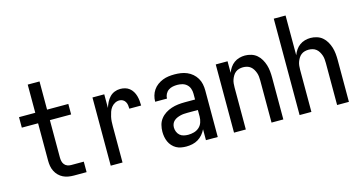

<svg xmlns="http://www.w3.org/2000/svg" viewBox="-78 -1070 2656 1414"><g transform="rotate(-15 1250.0 -363.5)"><path d="M341 0Q320 0 299.5 -3.5Q279 -7 260.5 -16Q242 -25 227 -40Q212 -55 202.5 -74Q193 -93 189.5 -113.5Q186 -134 186 -155V-440H62V-520H186V-735H276V-520H438V-440H276V-155Q276 -141 279 -127Q282 -113 291 -101.5Q300 -90 313.5 -85Q327 -80 341 -80H438V0Z M622 0V-520H712V-416Q719 -438 729 -458Q739 -478 754.5 -494.5Q770 -511 791 -519.5Q812 -528 835 -528Q854 -528 872 -523Q890 -518 904.5 -506.5Q919 -495 929 -478.5Q939 -462 944 -444Q949 -426 951 -407.5Q953 -389 953 -370H863Q863 -384 861 -397.5Q859 -411 852 -423Q845 -435 833 -441.5Q821 -448 807 -448Q789 -448 772.5 -439Q756 -430 745 -415.5Q734 -401 728 -383.5Q722 -366 718 -348Q714 -330 713 -312Q712 -294 712 -276V0Z M1197 8Q1178 8 1158 4.5Q1138 1 1121 -8.5Q1104 -18 1090.5 -33Q1077 -48 1069 -66Q1061 -84 1057.5 -103.5Q1054 -123 1054 -142Q1054 -168 1060.5 -193.5Q1067 -219 1083 -239.5Q1099 -260 1121 -274Q1143 -288 1167.5 -296Q1192 -304 1217.5 -307Q1243 -310 1269 -310H1348V-355Q1348 -375 1341.5 -393.5Q1335 -412 1320.5 -425Q1306 -438 1287 -443Q1268 -448 1249 -448Q1231 -448 1213.5 -444.5Q1196 -441 1181.5 -431Q1167 -421 1158.5 -404.5Q1150 -388 1150 -370Q1150 -370 1150 -370Q1150 -370 1150 -370H1060Q1060 -370 1060 -370.5Q1060 -371 1060 -371Q1060 -394 1066.5 -416.5Q1073 -439 1086 -458Q1099 -477 1118 -491Q1137 -505 1158.5 -513.5Q1180 -522 1202.5 -525Q1225 -528 1249 -528Q1273 -528 1297 -524.5Q1321 -521 1343.5 -511.5Q1366 -502 1384.5 -486Q1403 -470 1415.5 -449Q1428 -428 1433 -404Q1438 -380 1438 -355V0H1348V-83Q1338 -62 1322.5 -44Q1307 -26 1287 -14Q1267 -2 1244 3Q1221 8 1197 8ZM1233 -72Q1255 -72 1277 -78Q1299 -84 1316 -99Q1333 -114 1340.5 -136Q1348 -158 1348 -180V-230H1269Q1255 -230 1241 -229Q1227 -228 1213.5 -224.5Q1200 -221 1187.5 -215.5Q1175 -210 1164.5 -200.5Q1154 -191 1149 -178Q1144 -165 1144 -151Q1144 -134 1150.5 -118Q1157 -102 1169.5 -91Q1182 -80 1199 -76Q1216 -72 1233 -72Z M1562 0V-520H1652V-432Q1660 -453 1672.5 -471.5Q1685 -490 1703 -503Q1721 -516 1742.5 -522Q1764 -528 1786 -528Q1810 -528 1834 -520.5Q1858 -513 1876 -497.5Q1894 -482 1906.5 -460.5Q1919 -439 1926 -416Q1933 -393 1935.5 -368.5Q1938 -344 1938 -320V0H1848V-320Q1848 -335 1846.5 -350.5Q1845 -366 1840 -380Q1835 -394 1827 -407.5Q1819 -421 1807 -430.5Q1795 -440 1780 -444Q1765 -448 1750 -448Q1735 -448 1720 -444Q1705 -440 1693 -430.5Q1681 -421 1673 -407.5Q1665 -394 1660 -380Q1655 -366 1653.5 -350.5Q1652 -335 1652 -320V0Z M2062 0V-735H2152V-432Q2160 -453 2172.5 -471.5Q2185 -490 2203 -503Q2221 -516 2242.5 -522Q2264 -528 2286 -528Q2310 -528 2334 -520.5Q2358 -513 2376 -497.5Q2394 -482 2406.5 -460.5Q2419 -439 2426 -416Q2433 -393 2435.5 -368.5Q2438 -344 2438 -320V0H2348V-320Q2348 -335 2346.5 -350.5Q2345 -366 2340 -380Q2335 -394 2327 -407.5Q2319 -421 2307 -430.5Q2295 -440 2280 -444Q2265 -448 2250 -448Q2235 -448 2220 -444Q2205 -440 2193 -430.5Q2181 -421 2173 -407.5Q2165 -394 2160 -380Q2155 -366 2153.5 -350.5Q2152 -335 2152 -320V0Z"/></g></svg>

Font: Iosevka SS04 Medium
Style: Regular
Weight: 500
Monospace: yes
Designer: Belleve Invis
Foundry: Belleve Invis
Version: Version 19.0.0; ttfautohint (v1.8.4)